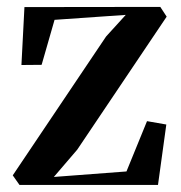

<svg xmlns="http://www.w3.org/2000/svg" viewBox="-20 -522 511 542"><path d="M335 -480 134 -466 97.5 -339 40.5 -338.5 49 -502 432.5 -502.5 450.5 -475 198 -99.5 132 -22.5 337 -38 395 -180 449.5 -170.5 426 0H35L16 -27L279.5 -419Z"/></svg>

Font: Merriweather 144pt SemiBold
Style: Regular
Weight: 600
Version: Version 2.100